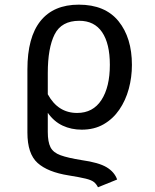

<svg xmlns="http://www.w3.org/2000/svg" viewBox="-20 -571 655 812"><path d="M182.1 -262.1V-172.3Q225.1 -93.3 306.2 -93.3Q373.3 -93.3 409 -148.2Q444.6 -203.1 444.6 -296.9Q444.6 -386.7 411.8 -434.9Q379 -483.1 315.4 -483.1Q240 -483.1 211 -425.6Q182.1 -368.2 182.1 -262.1ZM394.4 221Q387.2 206.7 376.7 198.5Q366.2 190.3 342.1 184.4Q317.9 178.5 270.3 170.8Q182.1 156.9 139 118.2Q95.9 79.5 95.9 -10.3V-277.4Q95.9 -413.3 151.3 -482.3Q206.7 -551.3 313.3 -551.3Q424.6 -551.3 481.3 -481.3Q537.9 -411.3 537.9 -296.4Q537.9 -244.1 524.6 -195.1Q511.3 -146.2 484.6 -107.2Q457.9 -68.2 418.2 -45.4Q378.5 -22.6 325.6 -22.6Q281.5 -22.6 244.9 -39.7Q208.2 -56.9 182.1 -93.8V-12.8Q182.1 29.2 193.6 51.8Q205.1 74.4 236.2 85.6Q267.2 96.9 325.6 106.2Q397.9 116.4 431 136.4Q464.1 156.4 475.4 188.2Z"/></svg>

Font: FiraCode Nerd Font Mono
Style: Regular
Weight: 400
Monospace: yes
Designer: Carrois Corporate, Edenspiekermann AG, Nikita Prokopov
Foundry: Carrois Corporate, Edenspiekermann AG, Nikita Prokopov
Version: Version 6.002;Nerd Fonts 3.4.0